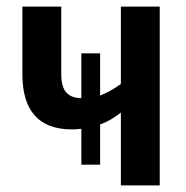

<svg xmlns="http://www.w3.org/2000/svg" viewBox="-20 -563 566 583"><path d="M465 -543V0H347V-221Q333 -210 317 -200.5Q301 -191 284 -185V-63H227V-172Q220 -171 213 -170.5Q206 -170 199 -170Q48 -170 48 -338V-543H166V-338Q166 -299 181.5 -282Q197 -265 227 -265V-401H284V-273Q317 -286 347 -308V-543Z"/></svg>

Font: Noto Sans Disp Cond SemBd
Style: Regular
Weight: 600
Width: 3
Designer: Monotype Design Team
Foundry: Monotype Imaging Inc.
Version: Version 2.000;GOOG;noto-source:20170915:90ef993387c0; ttfaut